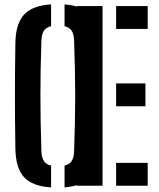

<svg xmlns="http://www.w3.org/2000/svg" viewBox="-20 -827 706 855"><path d="M207.5 7.5Q124.1 2.2 87.2 -37.9Q50.3 -78 48.5 -163.3Q47.5 -229.4 47 -287.6Q46.5 -345.8 46.5 -401.4Q46.5 -457 47 -514.7Q47.5 -572.5 48.5 -637.1Q50.3 -722 87.2 -762.1Q124.1 -802.2 207.5 -807.5V-710.2Q184.8 -705 174.8 -689.1Q164.8 -673.1 164.3 -642.5Q162 -577.5 161 -518.2Q160 -459 160 -401.8Q160 -344.6 161 -284.7Q162 -224.9 164.3 -157.8Q164.8 -127 174.8 -111Q184.8 -95 207.5 -89.8ZM267.5 7.3V-89.8Q290.3 -94.9 299.9 -110.9Q309.6 -127 310.1 -157.8Q312.3 -224 313.6 -283.4Q314.9 -342.8 314.9 -400.1Q314.9 -457.3 313.6 -517Q312.3 -576.6 310.1 -642.5Q309.6 -673.1 299.9 -689.1Q290.3 -705.1 267.5 -710.2V-807.3Q347.8 -801.4 384.2 -761.2Q420.6 -721 423.2 -637.1Q425.3 -572.2 426.2 -514.4Q427.1 -456.7 427.1 -400.9Q427.1 -345.2 426.2 -287.2Q425.3 -229.2 423.2 -163.3Q420.6 -78.8 384.2 -38.8Q347.8 1.2 267.5 7.3ZM322.2 0V-800H436.7V0ZM497.1 0V-101.7H637.7V0ZM497.1 -353.9V-455.6H627.7V-353.9ZM497.1 -698.3V-800H637.7V-698.3Z"/></svg>

Font: Big Shoulders Stencil Text Thin
Style: Regular
Weight: 100
Designer: Patric King
Foundry: XO Type Co
Version: Version 2.001